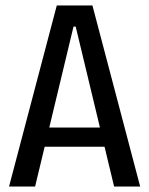

<svg xmlns="http://www.w3.org/2000/svg" viewBox="-20 -680 545 700"><path d="M13 0 187 -660H317L491 0H396L256 -583H248L108 0ZM109 -145V-215H400V-145Z"/></svg>

Font: Bricolage Grotesque 72pt SemiCondensed
Style: Regular
Weight: 400
Width: 4
Designer: Mathieu Triay
Foundry: Atelier Triay
Version: Version 1.001;gftools[0.9.33.dev8+g029e19f]